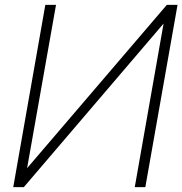

<svg xmlns="http://www.w3.org/2000/svg" viewBox="-20 -770 750 790"><path d="M710.5 -750 578 0H534.5L653 -673L78 0H34.5L166.5 -750H210.5L91.5 -78L666.5 -750Z"/></svg>

Font: Russisch Sans ExtraLight
Style: Italic
Weight: 200
Width: 4
Italic angle: -10°
Designer: Michael Sharanda (font) & Cristiano Sobral (main changes)
Foundry: Michael Sharanda
Version: Version 2.00;September 8, 2020;FontCreator 13.0.0.2681 64-bi